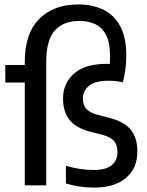

<svg xmlns="http://www.w3.org/2000/svg" viewBox="-20 -838 664 868"><path d="M405.5 10Q337.5 10 278 -8.5V-88.5Q310.5 -79 341.5 -74.2Q372.5 -69.5 403.5 -69.5Q458 -69.5 484.5 -90.8Q511 -112 511 -150.5Q511 -184 494.8 -201.2Q478.5 -218.5 447 -227.5L387.5 -242.5Q323.5 -259.5 294.2 -296.2Q265 -333 265 -392.5Q265 -462.5 315.5 -506Q366 -549.5 463 -549.5Q469 -549.5 476 -549Q477.5 -567.5 477.5 -585.5Q477.5 -645 459.5 -679.8Q441.5 -714.5 410.2 -729Q379 -743.5 340 -743.5Q267.5 -743.5 228.2 -700.8Q189 -658 189 -556V0H92V-465H4V-544H92V-558.5Q92 -686.5 157 -752.2Q222 -818 334.5 -818Q396.5 -818 445.5 -795Q494.5 -772 522.8 -720.8Q551 -669.5 551 -585.5Q551 -552 546.2 -520.2Q541.5 -488.5 535.5 -466.5Q520.5 -469.5 505.5 -471.2Q490.5 -473 471 -473Q407.5 -473 381 -449.2Q354.5 -425.5 354.5 -393Q354.5 -363.5 370 -346.2Q385.5 -329 417.5 -320L477 -304.5Q543.5 -287 572.2 -250.2Q601 -213.5 601 -153Q601 -77 549.2 -33.5Q497.5 10 405.5 10Z"/></svg>

Font: Encode Sans Cnd Md
Style: Regular
Weight: 500
Width: 3
Designer: Multiple Designers
Foundry: Impallari Type
Version: Version 3.002; ttfautohint (v1.8.3) -l 8 -r 50 -G 200 -x 14 